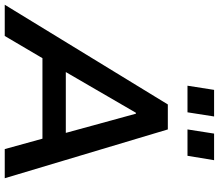

<svg xmlns="http://www.w3.org/2000/svg" viewBox="-118 -868 945 830"><g transform="rotate(90 355.0 -452.5)"><path d="M-40 0 391 -705H499L710 0H584L539 -163H191L95 0ZM427 -567 251 -264H514L431 -567ZM499 -790 517 -905H632L613 -790ZM310 -790 328 -905H443L425 -790Z"/></g></svg>

Font: Mulish
Style: Bold Italic
Weight: 700
Italic angle: -9°
Designer: Vernon Adams
Foundry: Vernon Adams
Version: Version 3.603; ttfautohint (v1.8.3)